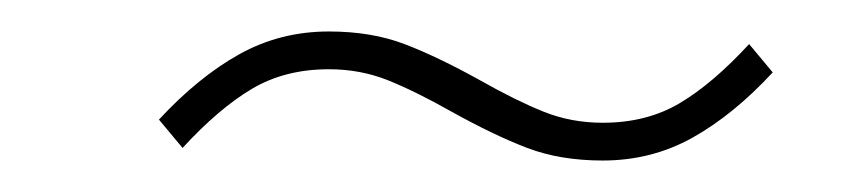

<svg xmlns="http://www.w3.org/2000/svg" viewBox="-20 -396 550 122"><path d="M96 -302 81 -320Q106 -347 132 -361.5Q158 -376 189 -376Q216 -376 237 -368Q258 -360 285 -345Q308 -332 325.5 -325Q343 -318 363 -318Q391 -318 412 -330.5Q433 -343 456 -368L471 -350Q446 -323 420 -308.5Q394 -294 363 -294Q336 -294 315 -302Q294 -310 267 -325Q244 -338 226.5 -345Q209 -352 189 -352Q161 -352 140 -339.5Q119 -327 96 -302Z"/></svg>

Font: Haskoy Thin
Style: Italic
Weight: 100
Designer: Ertekin Erdin
Foundry: Ertekin Erdin
Version: Version 2.000; ttfautohint (v1.8.4.7-5d5b)